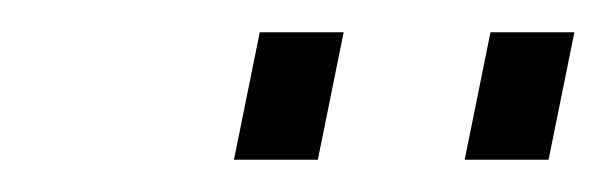

<svg xmlns="http://www.w3.org/2000/svg" viewBox="-20 -722 376 119"><path d="M125 -623H177L193 -702H141ZM268 -623H320L336 -702H284Z"/></svg>

Font: Geist ExtraLight
Style: Italic
Weight: 200
Italic angle: -12°
Designer: Basement.studio, Andrés Briganti, Mateo Zaragoza
Foundry: Basement.studio, Vercel, Andrés Briganti, Guido Ferreyra, Mateo Zaragoza
Version: Version 1.500